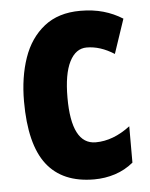

<svg xmlns="http://www.w3.org/2000/svg" viewBox="-46 -599 506 647"><g transform="rotate(-5 207.5 -275.0)"><path d="M247 10Q140 10 87 -58.5Q34 -127 34 -272Q34 -354 56.5 -419Q79 -484 127 -522Q175 -560 249 -560Q292 -560 327 -550Q362 -540 392 -521L353 -405Q306 -435 260 -435Q223 -435 202 -393.5Q181 -352 181 -272Q181 -114 263 -114Q322 -114 380 -158V-35Q352 -12 318 -1Q284 10 247 10Z"/></g></svg>

Font: Noto Sans ExtraCondensed ExtraBold
Style: Regular
Weight: 800
Width: 2
Designer: Monotype Design Team
Foundry: Monotype Imaging Inc.
Version: Version 2.013; ttfautohint (v1.8.4.7-5d5b)